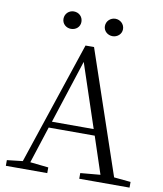

<svg xmlns="http://www.w3.org/2000/svg" viewBox="-97 -986 905 1064"><g transform="rotate(10 356.0 -454.0)"><path d="M466 -810C493 -810 517 -830 517 -858C517 -887 493 -908 466 -908C439 -908 415 -887 415 -858C415 -830 439 -810 466 -810ZM232 -810C261 -810 283 -830 283 -858C283 -887 261 -908 232 -908C205 -908 182 -887 182 -858C182 -830 205 -810 232 -810ZM218 -285 334 -642 453 -285ZM611 -41 376 -733H328L97 -42L9 -32V0H242V-32L139 -43L206 -250H465L534 -42L422 -32V0H705V-32Z"/></g></svg>

Font: Noto Serif CJK JP Light
Style: Regular
Weight: 300
Designer: Ryoko NISHIZUKA 西塚涼子 (kana & ideographs); Frank Grießhammer (Latin, Greek & Cyrillic); Wenlong ZHANG 张文龙 (bopomofo); San
Foundry: Adobe Systems Incorporated
Version: Version 1.001;PS 1.001;hotconv 16.6.54;makeotf.lib2.5.65590